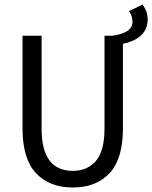

<svg xmlns="http://www.w3.org/2000/svg" viewBox="-20 -813 670 845"><path d="M475.1 -655.8Q563 -668 563 -716.8Q563 -742.2 547.9 -764.2L606.9 -793Q629.9 -763.2 629.9 -728Q629.9 -644 521 -620.1V-248Q521 -113.3 461.9 -50.5Q402.8 12.2 300.3 12.2Q197.8 12.2 138.4 -50.8Q79.1 -113.8 79.1 -248V-655.8H163.1V-246.1Q163.1 -61 300.8 -61Q364.7 -61 402.3 -105Q439.9 -148.9 439.9 -246.1V-655.8Z"/></svg>

Font: SourceCodePro-Regular
Style: Regular
Weight: 400
Monospace: yes
Designer: Paul D. Hunt
Foundry: Adobe Systems Incorporated
Version: Version 1.009;PS 1.000;hotconv 1.0.70;makeotf.lib2.5.5900